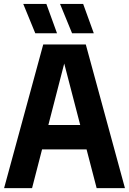

<svg xmlns="http://www.w3.org/2000/svg" viewBox="-20 -969 665 989"><path d="M1.1 0 202.7 -740H421.9L623.6 0H477.8L302.7 -673H318.9L145.2 0ZM123 -199.4 151.3 -325.1H472.7L501 -199.4ZM351.3 -797.5 289.2 -948.9H408.3L463.2 -797.5ZM161.8 -797.5 99.7 -948.9H218.8L273.7 -797.5Z"/></svg>

Font: Encode Sans Condensed Thin
Style: Regular
Weight: 100
Width: 3
Designer: Multiple Designers
Foundry: Impallari Type
Version: Version 3.002